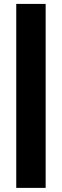

<svg xmlns="http://www.w3.org/2000/svg" viewBox="-20 -730 308 957"><path d="M207.5 -710.5V206.5H61V-710.5Z"/></svg>

Font: Anek Kannada ExtraBold
Style: Regular
Weight: 800
Version: Version 1.003